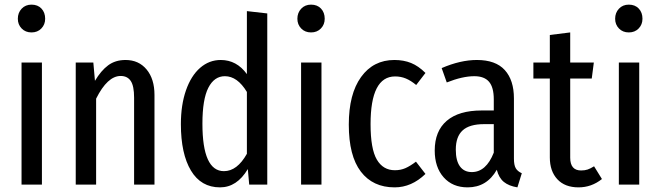

<svg xmlns="http://www.w3.org/2000/svg" viewBox="-20 -797 2853 829"><path d="M175 -716Q175 -691 158.5 -674Q142 -657 116 -657Q90 -657 73.5 -674Q57 -691 57 -716Q57 -742 73.5 -759.5Q90 -777 116 -777Q143 -777 159 -760Q175 -743 175 -716ZM161 0H73V-527H161Z M647 -387V0H559V-375Q559 -426 544.5 -447.5Q530 -469 501 -469Q444 -469 395 -371V0H307V-527H383L390 -448Q416 -492 447 -515Q478 -538 522 -538Q579 -538 613 -497Q647 -456 647 -387Z M1134 -739V0H1056L1050 -67Q1003 12 930 12Q848 12 804.5 -60.5Q761 -133 761 -261Q761 -344 783 -407Q805 -470 844 -504Q883 -538 933 -538Q1002 -538 1046 -477V-749ZM1046 -133V-400Q1005 -468 951 -468Q905 -468 879.5 -418Q854 -368 854 -263Q854 -58 947 -58Q1004 -58 1046 -133Z M1382 -716Q1382 -691 1365.5 -674Q1349 -657 1323 -657Q1297 -657 1280.5 -674Q1264 -691 1264 -716Q1264 -742 1280.5 -759.5Q1297 -777 1323 -777Q1350 -777 1366 -760Q1382 -743 1382 -716ZM1368 0H1280V-527H1368Z M1817 -482 1777 -430Q1754 -449 1732.5 -458Q1711 -467 1686 -467Q1580 -467 1580 -261Q1580 -154 1607 -108Q1634 -62 1685 -62Q1710 -62 1730.5 -71Q1751 -80 1776 -99L1817 -46Q1757 12 1684 12Q1590 12 1538 -56Q1486 -124 1486 -259Q1486 -391 1539 -464.5Q1592 -538 1683 -538Q1723 -538 1755 -525Q1787 -512 1817 -482Z M2233 -49 2214 12Q2177 6 2155.5 -11.5Q2134 -29 2125 -64Q2082 12 1999 12Q1934 12 1895.5 -31.5Q1857 -75 1857 -147Q1857 -231 1909 -275.5Q1961 -320 2060 -320H2112V-368Q2112 -420 2091.5 -444Q2071 -468 2028 -468Q1977 -468 1909 -441L1887 -503Q1968 -538 2039 -538Q2120 -538 2159.5 -494.5Q2199 -451 2199 -372V-112Q2199 -84 2207 -70.5Q2215 -57 2233 -49ZM2112 -138V-261H2070Q2007 -261 1977.5 -234Q1948 -207 1948 -151Q1948 -103 1966 -78.5Q1984 -54 2017 -54Q2079 -54 2112 -138Z M2579 -24Q2534 12 2478 12Q2419 12 2386.5 -23Q2354 -58 2354 -117V-458H2283V-527H2354V-646L2442 -657V-527H2544L2535 -458H2442V-116Q2442 -61 2489 -61Q2505 -61 2517 -65Q2529 -69 2545 -79Z M2754 -716Q2754 -691 2737.5 -674Q2721 -657 2695 -657Q2669 -657 2652.5 -674Q2636 -691 2636 -716Q2636 -742 2652.5 -759.5Q2669 -777 2695 -777Q2722 -777 2738 -760Q2754 -743 2754 -716ZM2740 0H2652V-527H2740Z"/></svg>

Font: Fira Sans Compressed
Style: Regular
Weight: 400
Width: 1
Designer: bBox Type GmbH & Carrois Corporate GbR & Edenspiekermann AG
Foundry: bBox Type GmbH & Carrois Corporate GbR & Edenspiekermann AG
Version: Version 4.301